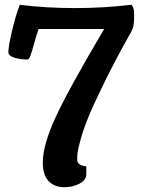

<svg xmlns="http://www.w3.org/2000/svg" viewBox="-20 -760 594 793"><path d="M336.4 -72.8V-40.5Q336.4 -16.6 308.8 -1.7Q281.2 13.2 245.6 13.2Q204.6 13.2 180.7 -12.2Q156.7 -37.6 156.7 -88.9Q156.7 -160.2 209.2 -274.7Q261.7 -389.2 410.2 -640.1H139.6Q131.3 -618.7 122.1 -584.2Q112.8 -549.8 106.4 -532Q100.1 -514.2 92.8 -514.2Q64.5 -514.2 39.6 -521.7Q14.6 -529.3 14.6 -544.9Q14.6 -568.4 29.5 -631.6Q44.4 -694.8 61.5 -740.2Q170.9 -726.6 288.6 -726.6Q406.7 -726.6 521.5 -740.2Q524.9 -740.2 529.3 -730.2Q533.7 -720.2 533.7 -710V-682.6Q533.7 -649.9 522.5 -629.9Q459 -517.1 413.6 -424.8Q368.2 -332.5 346.7 -280.5Q325.2 -228.5 313.5 -186Q301.8 -143.6 300.3 -129.6Q298.8 -115.7 298.8 -100.1Q298.8 -76.7 336.4 -72.8Z"/></svg>

Font: Coustard
Style: Regular
Weight: 400
Foundry: vernon adams
Version: Version 1.000